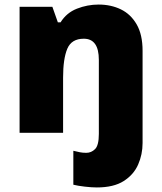

<svg xmlns="http://www.w3.org/2000/svg" viewBox="-20 -583 710 843"><path d="M405 240Q383 240 352.5 236.5Q322 233 302 228V79Q319 83 331 85.5Q343 88 359 88Q381 88 397.5 71.5Q414 55 414 5V-320Q414 -413 348 -413Q294 -413 275.5 -369Q257 -325 257 -242V0H66V-553H210L234 -485H246Q272 -527 318 -545Q364 -563 413 -563Q467 -563 510.5 -542Q554 -521 580 -476Q606 -431 606 -360V45Q606 95 586.5 139.5Q567 184 523 212Q479 240 405 240Z"/></svg>

Font: Noto Sans Black
Style: Regular
Weight: 900
Designer: Monotype Design Team
Foundry: Monotype Imaging Inc.
Version: Version 2.007